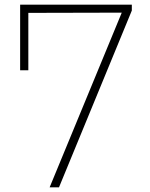

<svg xmlns="http://www.w3.org/2000/svg" viewBox="-20 -800 640 820"><path d="M232 0H192L500 -746L101 -745V-500H66V-780H543V-755Z"/></svg>

Font: Tanohe Sans ExtraLight
Style: Regular
Weight: 250
Designer: Village Type and Design LLC & Cristiano Sobral
Foundry: Cooper Hewitt Smithsonian Design Museum
Version: Version 1.00;May 30, 2020;FontCreator 12.0.0.2522 64-bit; tt